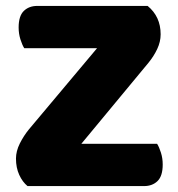

<svg xmlns="http://www.w3.org/2000/svg" viewBox="-20 -629 600 649"><path d="M308 -466H62Q55 -477 49 -496Q43 -515 43 -536Q43 -575 60.5 -592Q78 -609 106 -609H479Q523 -573 523 -513Q523 -488 511.5 -463.5Q500 -439 482 -417L255 -143H511Q518 -132 524 -113Q530 -94 530 -73Q530 -34 512.5 -17Q495 0 467 0H73Q56 -14 45 -38Q34 -62 34 -93Q34 -118 47 -144Q60 -170 78 -192Z"/></svg>

Font: Baloo Thambi
Style: Regular
Weight: 400
Designer: Aadarsh Rajan and Ek Type
Foundry: Ek Type
Version: Version 1.100;PS 1.000;hotconv 1.0.88;makeotf.lib2.5.647800;